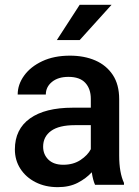

<svg xmlns="http://www.w3.org/2000/svg" viewBox="-20 -770 579 800"><path d="M376 0Q367.2 -19.5 362.3 -52.2Q339.4 -26.9 304.2 -8.5Q269 9.8 220.7 9.8Q168.9 9.8 128.4 -10.7Q87.9 -31.2 64.9 -66.9Q42 -102.5 42 -147.5Q42 -231.4 104.7 -276.4Q167.5 -321.3 283.2 -321.3H358.4V-357.9Q358.4 -399.9 335.4 -424.8Q312.5 -449.7 265.1 -449.7Q222.2 -449.7 196.5 -428.7Q170.9 -407.7 170.9 -376H53.7Q53.7 -418 80.6 -455.1Q107.4 -492.2 156.2 -515.1Q205.1 -538.1 271.5 -538.1Q331.1 -538.1 377.2 -518.1Q423.3 -498 450 -457.8Q476.6 -417.5 476.6 -356.9V-122.1Q476.6 -50.3 496.6 -7.8V0ZM243.7 -83.5Q285.6 -83.5 315.7 -103.5Q345.7 -123.5 358.4 -148.4V-248.5H292Q226.1 -248.5 192.9 -224.6Q159.7 -200.7 159.7 -158.7Q159.7 -126.5 181.6 -105Q203.6 -83.5 243.7 -83.5ZM216.8 -603 312 -750H444.8L312 -603Z"/></svg>

Font: Vazirmatn RD UI FD Medium
Style: Regular
Weight: 500
Designer: Saber Rastikerdar
Foundry: Saber Rastikerdar
Version: Version 33.003